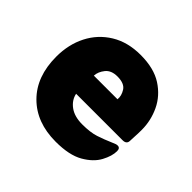

<svg xmlns="http://www.w3.org/2000/svg" viewBox="-110 -515 643 643"><g transform="rotate(45 211.0 -193.5)"><path d="M159 -152Q164 -127 186.5 -110.5Q209 -94 246 -94Q284 -94 308.5 -102Q333 -110 363 -123Q373 -128 380 -128Q392 -128 392 -113Q392 -90 376.5 -61Q361 -32 324.5 -11Q288 10 224 10Q133 10 78.5 -44.5Q24 -99 24 -193Q24 -251 47.5 -297Q71 -343 115 -370Q159 -397 220 -397Q283 -397 322.5 -371.5Q362 -346 381 -306Q400 -266 400 -222Q400 -203 399 -189.5Q398 -176 398 -167Q397 -152 379 -152ZM158 -237H270Q272 -255 260.5 -273Q249 -291 216 -291Q187 -291 173 -273.5Q159 -256 158 -237Z"/></g></svg>

Font: Zain Black
Style: Regular
Weight: 900
Designer: Zain,Boutros
Foundry: Mobile Telecommunications Company (Zain), 2024
Version: Version 1.50; ttfautohint (v1.8.4)